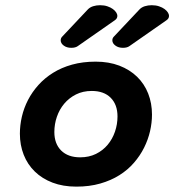

<svg xmlns="http://www.w3.org/2000/svg" viewBox="-20 -695 659 726"><path d="M273.9 -520.5Q265.1 -514.2 249.5 -514.2Q232.4 -514.2 220.9 -522.7Q209.5 -531.2 209.5 -542.5Q209.5 -550.8 215.3 -556.6L312 -659.2Q319.8 -667.5 332 -671.4Q344.2 -675.3 358.4 -675.3Q374 -675.3 386.2 -671.1Q398.4 -667 406.7 -660.9Q415 -654.8 419.4 -647.9Q423.8 -641.1 423.8 -635.3Q423.8 -625 414.6 -618.7ZM469.2 -520.5Q460.4 -514.2 444.8 -514.2Q427.7 -514.2 416.3 -522.7Q404.8 -531.2 404.8 -542.5Q404.8 -550.8 410.6 -556.6L507.3 -659.2Q515.1 -667.5 527.3 -671.4Q539.6 -675.3 553.7 -675.3Q569.3 -675.3 581.5 -671.1Q593.8 -667 602.1 -660.9Q610.4 -654.8 614.7 -647.9Q619.1 -641.1 619.1 -635.3Q619.1 -625 609.9 -618.7ZM268.6 10.7Q218.3 10.7 178.7 -4.4Q139.2 -19.5 111.6 -46.4Q84 -73.2 69.6 -109.9Q55.2 -146.5 55.2 -189.5Q55.2 -221.2 62.7 -253.9Q70.3 -286.6 85.9 -316.9Q101.6 -347.2 125.2 -373.5Q148.9 -399.9 180.7 -419.7Q212.4 -439.5 252.7 -450.7Q293 -461.9 341.8 -461.9Q391.6 -461.9 431.2 -446.8Q470.7 -431.6 498.3 -404.8Q525.9 -377.9 540.3 -341.3Q554.7 -304.7 554.7 -261.7Q554.7 -231 547.4 -199Q540 -167 524.9 -136.7Q509.8 -106.4 486.6 -79.6Q463.4 -52.7 431.6 -32.7Q399.9 -12.7 359.1 -1Q318.4 10.7 268.6 10.7ZM327.1 -351.1Q293.5 -351.1 267.3 -337.9Q241.2 -324.7 222.9 -303Q204.6 -281.2 195.1 -253.4Q185.5 -225.6 185.5 -195.8Q185.5 -151.4 211.4 -125.7Q237.3 -100.1 283.2 -100.1Q316.4 -100.1 342.8 -113Q369.1 -126 387.2 -147.7Q405.3 -169.4 414.8 -197.3Q424.3 -225.1 424.3 -254.9Q424.3 -299.3 398.7 -325.2Q373 -351.1 327.1 -351.1Z"/></svg>

Font: Courier Prime
Style: Bold Italic
Weight: 700
Monospace: yes
Designer: Alan Dague-Greene
Foundry: Quote-Unquote Apps
Version: Version 1.202